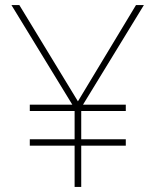

<svg xmlns="http://www.w3.org/2000/svg" viewBox="-20 -734 610 754"><path d="M286 -336 56 -714H25L264 -323H97V-298H273V-187H97V-162H273V0H299V-162H474V-187H299V-298H474V-323H306L545 -714H514Z"/></svg>

Font: Noto Sans Ethiopic Thin
Style: Regular
Weight: 100
Designer: Monotype Design Team
Foundry: Monotype Imaging Inc.
Version: Version 2.102